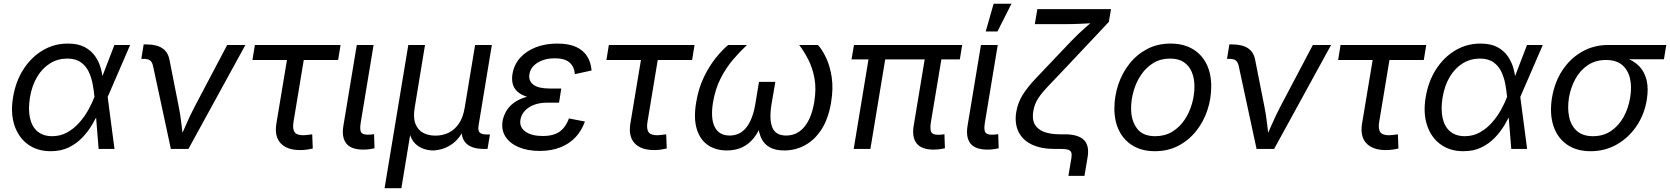

<svg xmlns="http://www.w3.org/2000/svg" viewBox="-20 -775 8690 999"><path d="M244.1 11.7Q173.3 11.7 124.5 -24.4Q75.7 -60.5 54.9 -123.8Q34.2 -187 47.9 -268.6Q61.5 -351.6 102.1 -414.6Q142.6 -477.5 202.1 -512.9Q261.7 -548.3 333 -548.3Q386.2 -548.3 420.9 -529.8Q455.6 -511.2 476.1 -481Q496.6 -450.7 505.6 -415.5Q514.6 -380.4 516.6 -347.7H547.9L540 -272L575.7 0H493.2L471.2 -272Q468.8 -301.8 462.4 -336.2Q456.1 -370.6 441.9 -401.1Q427.7 -431.6 400.6 -450.9Q373.5 -470.2 329.6 -470.2Q281.2 -470.2 241 -445.6Q200.7 -420.9 173.3 -375.2Q146 -329.6 135.7 -267.1Q126 -206.1 136 -160.9Q146 -115.7 175.3 -91.1Q204.6 -66.4 251.5 -66.4Q294.4 -66.4 329.8 -86.2Q365.2 -106 392.6 -137Q419.9 -168 439.5 -203.1Q459 -238.3 470.7 -269L575.2 -541H657.2L539.6 -269L522.9 -195.8H495.6Q481 -163.1 459.7 -127Q438.5 -90.8 408.4 -59.3Q378.4 -27.8 338.1 -8.1Q297.9 11.7 244.1 11.7Z M869.1 0 776.4 -431.2Q772 -451.7 761.2 -460.2Q750.5 -468.8 727.5 -468.8H715.3L727.5 -543.9H742.2Q793.9 -543.9 824 -524.4Q854 -504.9 861.8 -463.9L909.7 -221.7Q919.4 -173.3 924.6 -125.2Q929.7 -77.1 935.5 -32.7H905.8Q927.2 -77.6 947.8 -125.5Q968.3 -173.3 993.7 -221.7L1162.1 -541H1256.8L960.4 0Z M1542.5 5.9Q1473.1 5.9 1440.2 -29.8Q1407.2 -65.4 1418 -131.8L1473.1 -462.9H1293.5L1306.2 -541H1752L1739.3 -462.9H1560.5L1506.8 -138.7Q1501.5 -104 1512.7 -87.6Q1523.9 -71.3 1558.6 -71.3Q1567.4 -71.3 1580.3 -73Q1593.3 -74.7 1604.5 -76.2L1607.4 -2.4Q1593.8 1 1576.9 3.4Q1560.1 5.9 1542.5 5.9Z M1870.6 3.4Q1807.1 3.4 1782 -28.3Q1756.8 -60.1 1766.6 -120.1L1836.4 -541H1923.8L1857.4 -140.1Q1851.1 -103.5 1857.9 -88.9Q1864.7 -74.2 1893.1 -74.2Q1905.3 -74.2 1912.6 -75Q1919.9 -75.7 1926.3 -77.1L1928.7 -3.4Q1918.5 -1 1903.1 1.2Q1887.7 3.4 1870.6 3.4Z M1981 204.1 2104.5 -541H2191.4L2137.7 -214.8Q2128.9 -163.1 2141.6 -130.9Q2154.3 -98.6 2181.6 -84Q2209 -69.3 2245.6 -69.3Q2283.7 -69.3 2314.9 -84.7Q2346.2 -100.1 2367.9 -132.1Q2389.6 -164.1 2397.9 -214.8L2452.1 -541H2539.1L2470.2 -123Q2465.8 -96.2 2475.6 -85.7Q2485.4 -75.2 2515.1 -75.2H2529.3L2516.6 0H2499.5Q2432.6 0 2403.6 -31Q2374.5 -62 2384.8 -122.1L2393.1 -171.4H2413.1Q2404.3 -117.2 2383.3 -82.3Q2362.3 -47.4 2335.4 -27.8Q2308.6 -8.3 2281.2 -0.2Q2253.9 7.8 2231.9 7.8Q2210 7.8 2185.3 -0.2Q2160.6 -8.3 2140.4 -27.8Q2120.1 -47.4 2111.1 -82.3Q2102.1 -117.2 2110.8 -171.4H2130.4L2068.4 204.1Z M2788.1 10.3Q2725.1 10.3 2679 -9.3Q2632.8 -28.8 2610.1 -64Q2587.4 -99.1 2595.2 -146.5Q2599.6 -170.4 2613 -194.8Q2626.5 -219.2 2652.6 -239.3Q2678.7 -259.3 2720.7 -271.2Q2762.7 -283.2 2823.2 -283.2H2895.5L2888.7 -240.7H2825.2Q2787.1 -240.7 2757.8 -229.2Q2728.5 -217.8 2710.4 -198Q2692.4 -178.2 2688 -152.8Q2681.2 -114.3 2713.1 -90.8Q2745.1 -67.4 2804.2 -67.4Q2843.3 -67.4 2869.4 -77.9Q2895.5 -88.4 2912.4 -108.9Q2929.2 -129.4 2940.4 -158.7L3023.4 -142.6Q3006.3 -94.7 2974.1 -60.5Q2941.9 -26.4 2895 -8.1Q2848.1 10.3 2788.1 10.3ZM2820.8 -259.3Q2762.2 -259.3 2725.8 -270.3Q2689.5 -281.2 2670.7 -299.8Q2651.9 -318.4 2647 -341.8Q2642.1 -365.2 2646.5 -390.1Q2654.8 -439.9 2687.3 -475.3Q2719.7 -510.7 2769.3 -529.5Q2818.8 -548.3 2879.4 -548.3Q2939 -548.3 2977.1 -531Q3015.1 -513.7 3034.9 -482.2Q3054.7 -450.7 3058.1 -408.2L2971.2 -389.2Q2968.3 -427.7 2943.4 -449.7Q2918.5 -471.7 2867.2 -471.7Q2813.5 -471.7 2776.6 -448.5Q2739.7 -425.3 2734.4 -387.2Q2729.5 -354 2755.6 -334.2Q2781.7 -314.5 2838.4 -314.5H2900.4L2891.6 -259.3Z M3384.3 5.9Q3314.9 5.9 3282 -29.8Q3249 -65.4 3259.8 -131.8L3314.9 -462.9H3135.3L3147.9 -541H3593.8L3581.1 -462.9H3402.3L3348.6 -138.7Q3343.3 -104 3354.5 -87.6Q3365.7 -71.3 3400.4 -71.3Q3409.2 -71.3 3422.1 -73Q3435.1 -74.7 3446.3 -76.2L3449.2 -2.4Q3435.5 1 3418.7 3.4Q3401.9 5.9 3384.3 5.9Z M3761.7 7.8Q3704.1 7.8 3663.3 -20Q3622.6 -47.9 3605.5 -103.3Q3588.4 -158.7 3602.1 -241.7Q3614.3 -316.4 3643.1 -375.2Q3671.9 -434.1 3706.1 -475.8Q3740.2 -517.6 3769 -541H3866.7Q3831.1 -507.8 3794.4 -465.1Q3757.8 -422.4 3729.7 -367.4Q3701.7 -312.5 3689.9 -242.7Q3676.3 -159.7 3698.7 -114.7Q3721.2 -69.8 3776.4 -69.8Q3830.1 -69.8 3863.3 -111.8Q3896.5 -153.8 3909.7 -231.9L3929.2 -349.1H4014.2L3994.1 -231.9Q3981.4 -153.8 3998.5 -111.8Q4015.6 -69.8 4070.3 -69.8Q4127.9 -69.8 4165.3 -115.2Q4202.6 -160.6 4216.3 -242.2Q4228 -311.5 4218 -366.5Q4208 -421.4 4185.8 -464.6Q4163.6 -507.8 4138.2 -541H4235.8Q4258.3 -516.6 4278.3 -474.4Q4298.3 -432.1 4307.4 -373.5Q4316.4 -314.9 4304.2 -241.7Q4290.5 -158.7 4255.4 -103.3Q4220.2 -47.9 4169.9 -20Q4119.6 7.8 4060.5 7.8Q4012.7 7.8 3983.6 -9.3Q3954.6 -26.4 3940.9 -56.4Q3927.2 -86.4 3924.3 -125H3940.4Q3924.8 -85 3900.4 -54.9Q3876 -24.9 3841.6 -8.5Q3807.1 7.8 3761.7 7.8Z M4837.4 3.4Q4774.9 3.4 4749.5 -28.8Q4724.1 -61 4733.9 -120.1L4799.3 -514.2H4886.2L4823.7 -140.1Q4817.9 -104 4825 -88.9Q4832 -73.7 4860.4 -73.7Q4873.5 -73.7 4880.6 -74.5Q4887.7 -75.2 4894 -77.1L4896.5 -3.4Q4885.7 -1 4870.4 1.2Q4855 3.4 4837.4 3.4ZM4421.9 0 4506.8 -514.2H4593.8L4508.8 0ZM4410.6 -465.8 4423.3 -541H4986.3L4974.1 -465.8Z M5118.2 3.4Q5054.7 3.4 5029.5 -28.3Q5004.4 -60.1 5014.2 -120.1L5084 -541H5171.4L5105 -140.1Q5098.6 -103.5 5105.5 -88.9Q5112.3 -74.2 5140.6 -74.2Q5152.8 -74.2 5160.2 -75Q5167.5 -75.7 5173.8 -77.1L5176.3 -3.4Q5166 -1 5150.6 1.2Q5135.3 3.4 5118.2 3.4ZM5108.9 -611.3 5149.9 -755.4H5242.7L5169.9 -611.3Z M5539.1 140.1 5554.7 46.4Q5557.6 28.8 5554 18.6Q5550.3 8.3 5538.6 4.2Q5526.9 0 5505.4 0H5468.8Q5396 0 5347.9 -23.4Q5299.8 -46.9 5279.1 -90.1Q5258.3 -133.3 5267.6 -191.9Q5275.9 -241.7 5301.8 -282.5Q5327.6 -323.2 5371.1 -368.9Q5414.6 -414.6 5475.6 -479L5552.7 -560.1Q5573.2 -581.5 5592.3 -599.6Q5611.3 -617.7 5628.9 -633.1Q5646.5 -648.4 5662.4 -661.6Q5678.2 -674.8 5691.9 -686L5687 -656.2Q5668.9 -654.8 5648.2 -653.6Q5627.4 -652.3 5605.7 -651.4Q5584 -650.4 5563 -649.9Q5542 -649.4 5522.9 -649.4H5364.3L5377.4 -727.5H5760.7L5749.5 -661.1L5529.8 -427.7Q5473.1 -367.7 5436.8 -329.8Q5400.4 -292 5381.3 -262.5Q5362.3 -232.9 5356.4 -196.8Q5349.1 -153.3 5364.7 -126.7Q5380.4 -100.1 5414.1 -88.1Q5447.8 -76.2 5495.1 -76.2H5519.5Q5589.4 -76.2 5619.4 -47.1Q5649.4 -18.1 5638.7 44.4L5622.6 140.1Z M5988.8 11.7Q5923.3 11.7 5876.2 -15.9Q5829.1 -43.5 5803.7 -93.3Q5778.3 -143.1 5778.3 -210Q5778.3 -274.4 5798.6 -335Q5818.8 -395.5 5856.9 -443.6Q5895 -491.7 5949 -520Q6002.9 -548.3 6070.8 -548.3Q6136.2 -548.3 6183.8 -521Q6231.4 -493.7 6256.8 -443.6Q6282.2 -393.6 6282.2 -326.2Q6282.2 -260.7 6261.7 -200.2Q6241.2 -139.6 6202.6 -91.8Q6164.1 -43.9 6110.1 -16.1Q6056.2 11.7 5988.8 11.7ZM5990.7 -66.4Q6041 -66.4 6079.1 -89.6Q6117.2 -112.8 6142.8 -150.6Q6168.5 -188.5 6181.6 -234.1Q6194.8 -279.8 6194.8 -324.7Q6194.8 -366.7 6181.4 -399.4Q6168 -432.1 6140.1 -451.2Q6112.3 -470.2 6068.4 -470.2Q6019 -470.2 5981.2 -447.3Q5943.4 -424.3 5917.5 -386Q5891.6 -347.7 5878.4 -301.8Q5865.2 -255.9 5865.2 -210.4Q5865.2 -148.4 5895.3 -107.4Q5925.3 -66.4 5990.7 -66.4Z M6518.1 0 6425.3 -431.2Q6420.9 -451.7 6410.2 -460.2Q6399.4 -468.8 6376.5 -468.8H6364.3L6376.5 -543.9H6391.1Q6442.9 -543.9 6472.9 -524.4Q6502.9 -504.9 6510.7 -463.9L6558.6 -221.7Q6568.4 -173.3 6573.5 -125.2Q6578.6 -77.1 6584.5 -32.7H6554.7Q6576.2 -77.6 6596.7 -125.5Q6617.2 -173.3 6642.6 -221.7L6811 -541H6905.8L6609.4 0Z M7191.4 5.9Q7122.1 5.9 7089.1 -29.8Q7056.2 -65.4 7066.9 -131.8L7122.1 -462.9H6942.4L6955.1 -541H7400.9L7388.2 -462.9H7209.5L7155.8 -138.7Q7150.4 -104 7161.6 -87.6Q7172.9 -71.3 7207.5 -71.3Q7216.3 -71.3 7229.2 -73Q7242.2 -74.7 7253.4 -76.2L7256.3 -2.4Q7242.7 1 7225.8 3.4Q7209 5.9 7191.4 5.9Z M7594.2 11.7Q7523.4 11.7 7474.6 -24.4Q7425.8 -60.5 7405 -123.8Q7384.3 -187 7397.9 -268.6Q7411.6 -351.6 7452.1 -414.6Q7492.7 -477.5 7552.2 -512.9Q7611.8 -548.3 7683.1 -548.3Q7736.3 -548.3 7771 -529.8Q7805.7 -511.2 7826.2 -481Q7846.7 -450.7 7855.7 -415.5Q7864.7 -380.4 7866.7 -347.7H7897.9L7890.1 -272L7925.8 0H7843.3L7821.3 -272Q7818.8 -301.8 7812.5 -336.2Q7806.2 -370.6 7792 -401.1Q7777.8 -431.6 7750.7 -450.9Q7723.6 -470.2 7679.7 -470.2Q7631.3 -470.2 7591.1 -445.6Q7550.8 -420.9 7523.4 -375.2Q7496.1 -329.6 7485.8 -267.1Q7476.1 -206.1 7486.1 -160.9Q7496.1 -115.7 7525.4 -91.1Q7554.7 -66.4 7601.6 -66.4Q7644.5 -66.4 7679.9 -86.2Q7715.3 -106 7742.7 -137Q7770 -168 7789.6 -203.1Q7809.1 -238.3 7820.8 -269L7925.3 -541H8007.3L7889.6 -269L7873 -195.8H7845.7Q7831.1 -163.1 7809.8 -127Q7788.6 -90.8 7758.5 -59.3Q7728.5 -27.8 7688.2 -8.1Q7647.9 11.7 7594.2 11.7Z M8256.3 11.7Q8182.1 11.7 8132.3 -23.4Q8082.5 -58.6 8062.3 -121.3Q8042 -184.1 8055.2 -266.6Q8069.3 -349.6 8110.6 -411.1Q8151.9 -472.7 8212.9 -506.8Q8273.9 -541 8347.7 -541H8649.9L8637.7 -466.8H8407.2L8335.9 -462.9Q8282.2 -462.9 8242.4 -436.5Q8202.6 -410.2 8177.7 -365.7Q8152.8 -321.3 8143.6 -267.1Q8134.8 -213.4 8144.3 -167.5Q8153.8 -121.6 8184.3 -94Q8214.8 -66.4 8268.6 -66.4Q8322.8 -66.4 8362.8 -93.8Q8402.8 -121.1 8428 -166.7Q8453.1 -212.4 8461.9 -267.1Q8471.2 -322.3 8461.2 -366.5Q8451.2 -410.6 8420.4 -436.8Q8389.6 -462.9 8335.9 -462.9L8339.4 -488.3Q8393.6 -488.3 8436.8 -474.1Q8480 -460 8508.3 -431.2Q8536.6 -402.3 8547.4 -358.4Q8558.1 -314.5 8548.3 -254.9Q8535.6 -178.2 8494.4 -117.9Q8453.1 -57.6 8391.8 -22.9Q8330.6 11.7 8256.3 11.7Z"/></svg>

Font: Inter 17pt
Style: Italic
Weight: 400
Italic angle: -9.3988°
Version: Version 4.001;git-66647c0bb